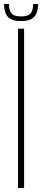

<svg xmlns="http://www.w3.org/2000/svg" viewBox="-32 -944 212 964"><path d="M58.5 0V-800H89V0ZM73.5 -838Q29 -838 9 -858Q-11 -878 -12 -924H13Q14 -889.5 27 -875.5Q40 -861.5 73.5 -861.5Q107.5 -861.5 120.8 -875.5Q134 -889.5 134.5 -924H159.5Q158.5 -878 138.5 -858Q118.5 -838 73.5 -838Z"/></svg>

Font: Big Shoulders Display ExtraLight
Style: Regular
Weight: 250
Designer: Patric King
Foundry: XO Type Co
Version: Version 2.002